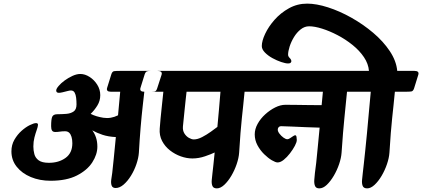

<svg xmlns="http://www.w3.org/2000/svg" viewBox="-20 -1016 2328 1059"><path d="M43 -181Q43 -133 72 -96.5Q101 -60 150 -39.5Q199 -19 259 -19Q347 -19 404 -48Q461 -77 489 -120.5Q517 -164 517 -207Q517 -235 509.5 -257.5Q502 -280 489 -297Q514 -283 545.5 -272.5Q577 -262 619 -260Q612 -189 607 -137.5Q602 -86 599 -62Q596 -44 593.5 -24.5Q591 -5 596 8Q601 21 618 21Q640 21 662 2Q684 -17 702.5 -47Q721 -77 732.5 -111Q744 -145 746 -174Q750 -245 755.5 -311.5Q761 -378 767 -430Q773 -482 776 -510H811Q825 -510 833.5 -511.5Q842 -513 847 -529L871 -603Q878 -625 848 -625H643Q620 -625 609.5 -623.5Q599 -622 594 -606L571 -532Q564 -510 592 -510H643L631 -380Q591 -360 550 -366.5Q509 -373 480 -388Q501 -408 517 -434Q533 -460 533 -491Q533 -522 516.5 -548.5Q500 -575 474.5 -591.5Q449 -608 423 -608Q403 -608 380 -597.5Q357 -587 336.5 -572Q316 -557 303 -541.5Q290 -526 290 -517Q290 -504 305 -504Q312 -504 325 -507Q338 -510 351 -513.5Q364 -517 371 -517Q385 -517 391.5 -505.5Q398 -494 400 -476.5Q402 -459 402 -440Q402 -412 386 -401Q370 -390 346 -388Q322 -386 297 -386Q275 -386 268.5 -373Q262 -360 262 -320Q262 -304 267 -296Q272 -288 285 -288Q298 -288 310.5 -290Q323 -292 339 -292Q353 -292 361.5 -284Q370 -276 374.5 -261Q379 -246 379 -226Q379 -172 341.5 -145Q304 -118 250 -118Q212 -118 193.5 -131.5Q175 -145 169.5 -166Q164 -187 164 -208Q164 -235 170 -258Q176 -281 182.5 -299Q189 -317 189.5 -327Q190 -337 179 -337Q167 -337 144.5 -326Q122 -315 99 -294.5Q76 -274 59.5 -245.5Q43 -217 43 -181Z M755 -532 778 -606Q783 -620 790.5 -622.5Q798 -625 810 -625H1428Q1456 -625 1449 -603L1425 -529Q1420 -513 1410 -511.5Q1400 -510 1376 -510H1329Q1325 -469 1321.5 -435Q1318 -401 1314 -364.5Q1310 -328 1306.5 -282.5Q1303 -237 1299 -174Q1297 -145 1285.5 -111Q1274 -77 1256 -46.5Q1238 -16 1217 3.5Q1196 23 1176 23Q1157 23 1151.5 9.5Q1146 -4 1148 -24Q1150 -44 1152 -62Q1154 -78 1157 -106.5Q1160 -135 1164 -175Q1146 -166 1111 -154Q1076 -142 1041 -142Q1010 -142 977.5 -153.5Q945 -165 917.5 -186.5Q890 -208 874 -238.5Q858 -269 861 -307Q865 -360 871 -415Q877 -470 881 -510H776Q748 -510 755 -532ZM989 -319Q987 -296 997 -280Q1007 -264 1022 -255.5Q1037 -247 1049 -247Q1070 -247 1095 -260Q1120 -273 1143 -289.5Q1166 -306 1179 -316Q1183 -360 1187.5 -409Q1192 -458 1196 -510H1009Q1007 -493 1004 -465.5Q1001 -438 998 -408Q995 -378 992.5 -353.5Q990 -329 989 -319Z M1321 -532 1344 -606Q1349 -620 1356.5 -622.5Q1364 -625 1376 -625H1994Q2022 -625 2015 -603L1991 -529Q1986 -513 1975.5 -511.5Q1965 -510 1942 -510H1894Q1890 -469 1886.5 -435Q1883 -401 1879.5 -364.5Q1876 -328 1872 -282.5Q1868 -237 1864 -174Q1862 -145 1850.5 -111Q1839 -77 1821 -46.5Q1803 -16 1782.5 3.5Q1762 23 1741 23Q1723 23 1717.5 9.5Q1712 -4 1713.5 -24Q1715 -44 1717 -62Q1720 -81 1724 -117Q1728 -153 1732.5 -202.5Q1737 -252 1743 -312Q1711 -313 1668.5 -314.5Q1626 -316 1588 -318Q1550 -320 1530 -320Q1522 -320 1517 -314.5Q1512 -309 1512 -301Q1512 -291 1521.5 -278.5Q1531 -266 1543.5 -257Q1556 -248 1565 -248Q1571 -248 1579.5 -253.5Q1588 -259 1596 -264.5Q1604 -270 1608 -270Q1614 -270 1615.5 -260.5Q1617 -251 1617 -244Q1617 -232 1606.5 -212Q1596 -192 1579.5 -170.5Q1563 -149 1545 -134.5Q1527 -120 1511 -120Q1500 -120 1479.5 -132Q1459 -144 1437 -165.5Q1415 -187 1400 -215Q1385 -243 1385 -275Q1385 -304 1401 -333Q1417 -362 1443 -385.5Q1469 -409 1498 -423.5Q1527 -438 1554 -438Q1577 -438 1612 -437.5Q1647 -437 1685.5 -436.5Q1724 -436 1754 -436L1761 -510H1342Q1314 -510 1321 -532Z M1424 -762Q1424 -790 1442.5 -829.5Q1461 -869 1494.5 -907Q1528 -945 1574 -970.5Q1620 -996 1674 -996Q1725 -996 1789 -975.5Q1853 -955 1918 -918.5Q1983 -882 2038.5 -835Q2094 -788 2130 -734Q2166 -680 2171 -625H2266Q2294 -625 2287 -603L2264 -529Q2259 -513 2248.5 -511.5Q2238 -510 2215 -510H2158Q2154 -469 2150.5 -435Q2147 -401 2143 -364.5Q2139 -328 2135.5 -282.5Q2132 -237 2128 -174Q2126 -145 2114.5 -111Q2103 -77 2085 -46.5Q2067 -16 2046 3.5Q2025 23 2005 23Q1986 23 1980.5 9.5Q1975 -4 1977 -24Q1979 -44 1981 -62Q1983 -79 1986.5 -110.5Q1990 -142 1994.5 -185Q1999 -228 2004 -280Q2009 -332 2014 -390Q2019 -448 2025 -510H1908Q1880 -510 1887 -532L1911 -606Q1915 -620 1922.5 -622.5Q1930 -625 1942 -625H2015Q2012 -664 1987.5 -700.5Q1963 -737 1924.5 -768Q1886 -799 1842 -822Q1798 -845 1756.5 -858Q1715 -871 1685 -871Q1660 -871 1638.5 -854Q1617 -837 1601.5 -811.5Q1586 -786 1577.5 -759.5Q1569 -733 1569 -714Q1569 -705 1578 -696Q1587 -687 1587 -678Q1587 -675 1583.5 -670.5Q1580 -666 1569 -666Q1555 -666 1531 -674Q1507 -682 1482.5 -695.5Q1458 -709 1441 -726.5Q1424 -744 1424 -762Z"/></svg>

Font: Alkatra
Style: Regular
Weight: 400
Designer: Suman Bhandary
Version: Version 1.100;gftools[0.9.22]